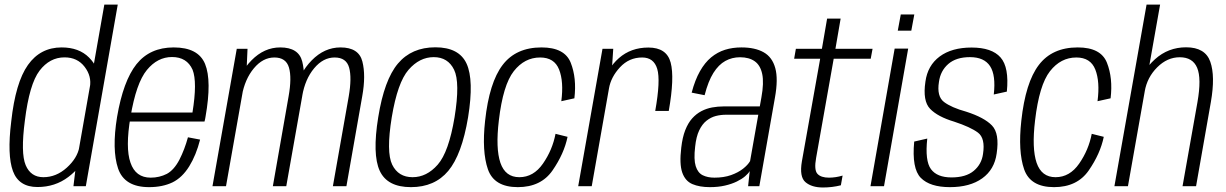

<svg xmlns="http://www.w3.org/2000/svg" viewBox="-20 -805 5298 830"><path d="M297.5 0H351L489 -785H431L307.5 -83.5ZM142 3.5Q218 3.5 275.5 -40Q333 -83.5 342 -130.5L323 -169Q314 -121 268.5 -80Q223 -39 167.5 -39Q113 -39 91 -91Q69 -143 87.5 -283.5Q107 -442 151 -499.5Q195 -557 259 -557Q314.5 -557 345.8 -516.2Q377 -475.5 368.5 -428L400 -465.5Q408.5 -512.5 365 -556.2Q321.5 -600 246.5 -600Q154.5 -600 100.8 -524.2Q47 -448.5 28.5 -279.5Q10.5 -134 36 -65.2Q61.5 3.5 142 3.5Z M624.5 4 631.5 -37Q566 -37 544 -102Q521.5 -166 544 -299Q568.5 -446 615 -502.5Q661 -558.5 723.5 -558.5Q788 -558.5 812.5 -503.5Q833.5 -450.5 812 -318.5H539.5L532.5 -279.5H864Q867 -290 868.5 -300.5Q896 -456.5 866.5 -528.5Q837 -600 731 -600Q628 -600 570 -527.5Q512.5 -455 486 -299Q463 -158 490.5 -76.5Q518 4 624.5 4ZM631.5 -37 624.5 4Q682.5 4 725.5 -16.5Q767.5 -37 798 -86Q828 -134.5 845 -201.5L792.5 -211.5Q778 -158.5 755.5 -114.5Q732.5 -70.5 701.5 -53.5Q669 -37 631.5 -37Z M898.5 0H957L1046 -503L1050 -594H1003.5ZM1159.5 0H1217.5L1286.5 -389.5Q1302 -478.5 1286.5 -539.2Q1271 -600 1191.5 -600Q1122 -600 1067.2 -544.2Q1012.5 -488.5 999 -412.5L1025.5 -390.5Q1038.5 -463 1077.5 -509.8Q1116.5 -556.5 1166 -556.5Q1216.5 -556.5 1229.2 -512.8Q1242 -469 1227.5 -388ZM1419 0H1477.5L1546 -389.5Q1562 -478.5 1546.5 -539.2Q1531 -600 1452 -600Q1382.5 -600 1327.5 -544Q1272.5 -488 1259.5 -412.5L1286.5 -390.5Q1299 -463 1338 -509.8Q1377 -556.5 1426.5 -556.5Q1477 -556.5 1489.2 -512.8Q1501.5 -469 1487.5 -388Z M1756.5 4Q1859 4 1917.8 -66.2Q1976.5 -136.5 2003.5 -298Q2029.5 -459 1997 -529.8Q1964.5 -600.5 1862 -600.5Q1759.5 -600.5 1700.2 -530.2Q1641 -460 1615 -298Q1589 -137.5 1621.5 -66.8Q1654 4 1756.5 4ZM1763.5 -39Q1702 -39 1675.5 -93Q1649 -147 1673.5 -298Q1698.5 -448.5 1746 -503.2Q1793.5 -558 1855 -558Q1916.5 -558 1943 -503.5Q1969.5 -449 1945 -298Q1920 -147.5 1872.2 -93.2Q1824.5 -39 1763.5 -39Z M2218.5 4Q2318.5 4 2368.5 -68.2Q2418.5 -140.5 2433.5 -213.5L2381.5 -226.5Q2368 -156.5 2327.2 -97.8Q2286.5 -39 2225 -39Q2164.5 -39 2143.2 -101.2Q2122 -163.5 2136.5 -284.5Q2154.5 -438 2201 -497.2Q2247.5 -556.5 2315 -556.5Q2376.5 -556.5 2397 -504.2Q2417.5 -452 2406.5 -367.5L2463 -380Q2473.5 -467.5 2447.2 -533.8Q2421 -600 2321 -600Q2210.5 -600 2152.8 -524.2Q2095 -448.5 2077 -282.5Q2062.5 -150.5 2089.2 -73.2Q2116 4 2218.5 4Z M2812.5 -325.5H2871Q2896.5 -469.5 2879.2 -534.5Q2862 -599.5 2783 -599.5Q2707.5 -599.5 2655.5 -553.8Q2603.5 -508 2592 -442.5L2612.5 -422.5Q2621 -472 2660.2 -514.2Q2699.5 -556.5 2756 -556.5Q2806.5 -556.5 2821.2 -507Q2836 -457.5 2812.5 -325.5ZM2479.5 0H2538L2624 -487.5L2631 -594H2584.5Z M3048.5 4Q3085 4 3114 -2.8Q3143 -9.5 3165 -20.2Q3187 -31 3201 -43Q3215 -55 3221 -65.5L3214 0H3262.5L3330 -383Q3344.5 -463 3331.5 -510.5Q3318.5 -558 3281.2 -579Q3244 -600 3185 -600Q3147 -600 3114.2 -589.8Q3081.5 -579.5 3054.2 -557Q3027 -534.5 3005.8 -497Q2984.5 -459.5 2970 -404.5L3026 -393.5Q3041.5 -454 3064 -489.8Q3086.5 -525.5 3115.5 -541.5Q3144.5 -557.5 3179 -557.5Q3218 -557.5 3242.5 -540.2Q3267 -523 3275 -485Q3283 -447 3271.5 -384L3264.5 -345H3108.5Q3083 -345 3058.5 -340.5Q3034 -336 3012 -324.5Q2990 -313 2972.2 -293.2Q2954.5 -273.5 2942.2 -242.2Q2930 -211 2925 -166.5Q2916.5 -96.5 2929.2 -59.5Q2942 -22.5 2973 -9.2Q3004 4 3048.5 4ZM3068.5 -37Q3039 -37 3017.8 -47.5Q2996.5 -58 2987.5 -86.8Q2978.5 -115.5 2985 -170.5Q2989.5 -214 3002.5 -241.2Q3015.5 -268.5 3034.2 -283.2Q3053 -298 3074.2 -303.5Q3095.5 -309 3118 -309H3258L3222.5 -108.5Q3213 -92 3192 -75.5Q3171 -59 3140 -48Q3109 -37 3068.5 -37Z M3537.5 5.5Q3577.5 5.5 3615 -4L3622.5 -46Q3592.5 -37 3563.5 -37Q3529 -37 3513.8 -53.5Q3498.5 -70 3508 -122.5L3584 -551H3744L3752 -594H3591.5L3614 -724.5H3555.5L3533 -594H3420.5L3413 -551H3525.5L3446.5 -107.5Q3435 -40.5 3462 -17.5Q3489 5.5 3537.5 5.5Z M3743 0H3801.5L3906 -595H3847.5ZM3874 -742.5 3861 -672.5H3919.5L3932.5 -742.5Z M4086.5 4Q4173 4 4226 -34Q4279 -72 4288.5 -141.5Q4301.5 -228 4268.2 -262.5Q4235 -297 4157.5 -322Q4092.5 -340 4060.8 -364.2Q4029 -388.5 4039 -451Q4045.5 -499 4079.5 -528.5Q4113.5 -558 4173 -558Q4234.5 -558 4260 -519Q4285.5 -480 4276 -396.5L4332.5 -409Q4343 -514 4305.2 -556.8Q4267.5 -599.5 4180 -599.5Q4094.5 -599.5 4042.2 -560.8Q3990 -522 3980.5 -452Q3968 -368.5 4000.8 -334.5Q4033.5 -300.5 4105 -279Q4175 -256 4207.5 -231.8Q4240 -207.5 4229.5 -139.5Q4223.5 -95 4189.5 -66.5Q4155.5 -38 4093 -38Q4031 -38 4004.5 -73.8Q3978 -109.5 3988.5 -206L3932 -193Q3921 -76.5 3960.5 -36.2Q4000 4 4086.5 4Z M4536.5 4Q4636.5 4 4686.5 -68.2Q4736.5 -140.5 4751.5 -213.5L4699.5 -226.5Q4686 -156.5 4645.2 -97.8Q4604.5 -39 4543 -39Q4482.5 -39 4461.2 -101.2Q4440 -163.5 4454.5 -284.5Q4472.5 -438 4519 -497.2Q4565.5 -556.5 4633 -556.5Q4694.5 -556.5 4715 -504.2Q4735.5 -452 4724.5 -367.5L4781 -380Q4791.5 -467.5 4765.2 -533.8Q4739 -600 4639 -600Q4528.5 -600 4470.8 -524.2Q4413 -448.5 4395 -282.5Q4380.5 -150.5 4407.2 -73.2Q4434 4 4536.5 4Z M4797.5 0H4856L4995 -785H4936.5ZM5092 0H5150.5L5214.5 -364Q5234 -476 5212 -538.2Q5190 -600.5 5107.5 -600.5Q5030 -600.5 4972.8 -548.8Q4915.5 -497 4904.5 -434L4928.5 -410Q4939 -470.5 4982.5 -514Q5026 -557.5 5080 -557.5Q5136 -557.5 5155.2 -511.8Q5174.5 -466 5156.5 -363.5Z"/></svg>

Font: Anybody SemiCondensed Light
Style: Italic
Weight: 300
Width: 4
Italic angle: -10°
Version: Version 1.113;gftools[0.9.25]